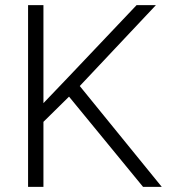

<svg xmlns="http://www.w3.org/2000/svg" viewBox="-20 -731 671 751"><path d="M250 -353 149.9 -254.4V0H89.8V-710.9H149.9V-327.6L246.6 -428.7L514.2 -710.9H589.8L292 -394.5L612.8 0H539.6Z"/></svg>

Font: Melbourne
Style: Light
Weight: 300
Designer: Google
Version: Version 2.000980; 2014